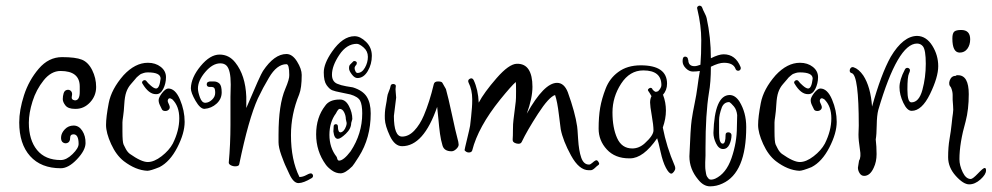

<svg xmlns="http://www.w3.org/2000/svg" viewBox="-20 -585 3507 679"><path d="M245 -230Q262 -230 262 -260V-279Q262 -334 194 -334Q161 -334 134.5 -301Q108 -268 95 -226.5Q82 -185 82 -151Q82 -90 111 -54.5Q140 -19 195 -19Q215 -19 236.5 -40Q258 -61 258 -76Q258 -110 240 -110Q228 -110 228 -97Q228 -84 219.5 -80Q211 -76 203 -81Q195 -86 196 -100.5Q197 -115 209.5 -128Q222 -141 240.5 -141Q259 -141 271 -122.5Q283 -104 282.5 -78.5Q282 -53 252 -21.5Q222 10 195 10Q125 10 86.5 -33Q48 -76 48 -152Q48 -196 65 -248.5Q82 -301 117 -342Q152 -383 199.5 -383Q247 -383 269.5 -374Q292 -365 306 -337Q320 -309 320 -277.5Q320 -246 298.5 -223Q277 -200 248 -200Q246 -200 245 -200Q221 -200 211.5 -212Q202 -224 202 -234.5Q202 -245 205 -255Q208 -265 216.5 -267Q225 -269 231 -263Q237 -257 234 -244.5Q231 -232 245 -230Z M575 -272Q600 -272 616.5 -233Q633 -194 633 -154Q633 -114 607 -63.5Q581 -13 544 6Q512 19 501 19Q460 17 418 -15Q391 -36 373 -75.5Q355 -115 355 -143Q355 -171 364.5 -220.5Q374 -270 417 -319Q458 -363 503 -363Q530 -363 548.5 -348.5Q567 -334 567 -312Q567 -290 557.5 -271Q548 -252 533 -252Q532 -252 531 -252Q506 -252 484 -289Q481 -293 483.5 -297Q486 -301 490.5 -301.5Q495 -302 498 -298Q502 -292 513.5 -282Q525 -272 532 -272Q544 -272 548 -307Q548 -329 503 -329Q494 -329 488.5 -327Q483 -325 480 -324Q477 -323 473.5 -320Q470 -317 468 -315.5Q466 -314 462.5 -310.5Q459 -307 458 -305Q453 -299 442.5 -287Q432 -275 426.5 -259Q421 -243 419.5 -216.5Q418 -190 415.5 -174Q413 -158 413 -152V-120Q413 -83 417 -74Q421 -65 424 -60Q430 -48 439 -41Q480 -12 502.5 -12Q525 -12 551.5 -32.5Q578 -53 591 -77Q614 -123 614 -166.5Q614 -210 589 -234Q575 -243 573 -228Q573 -225 578 -214.5Q583 -204 577.5 -198Q572 -192 563.5 -192.5Q555 -193 552.5 -198.5Q550 -204 545.5 -213Q541 -222 541 -231Q541 -240 553 -256Q566 -272 575 -272Z M795 -242 796 -286Q796 -338 781 -353Q773 -361 759 -361Q732 -361 706 -330.5Q680 -300 680 -272Q680 -260 687 -240.5Q694 -221 706.5 -221.5Q719 -222 730 -232.5Q741 -243 741 -256.5Q741 -270 737.5 -274Q734 -278 724.5 -277.5Q715 -277 712.5 -281.5Q710 -286 712 -291Q714 -296 720 -296V-297Q723 -297 735.5 -297Q748 -297 756 -289.5Q764 -282 764 -258.5Q764 -235 746 -218.5Q728 -202 703 -200Q688 -200 671.5 -228.5Q655 -257 655 -273Q656 -311 689.5 -351.5Q723 -392 756.5 -392Q790 -392 812 -364Q848 -319 851 -243V-203Q901 -321 910 -334Q950 -394 993 -394Q1014 -394 1030.5 -367.5Q1047 -341 1047 -320Q1047 -274 1038 -251Q1009 -181 1009 -107Q1009 -19 1039 41Q1051 41 1064.5 33.5Q1078 26 1082.5 29Q1087 32 1087 37Q1087 42 1082 45Q1054 62 1036 62.5Q1018 63 1003 30Q1001 25 994 10.5Q987 -4 983.5 -13.5Q980 -23 975 -36Q965 -64 965 -82Q965 -100 965 -109Q965 -215 989 -271Q1004 -306 1003 -320Q1003 -358 993 -358Q959 -358 931 -310Q910 -275 892 -237Q859 -164 826 -4Q825 2 815.5 3Q806 4 797.5 0Q789 -4 789 -10Q795 -75 795 -143.5Q795 -212 795 -242Z M1159 -120 1160 -138Q1160 -143 1164 -145Q1168 -147 1171.5 -145Q1175 -143 1175 -138Q1175 -116 1185 -117Q1197 -119 1204 -139Q1206 -145 1206 -150L1203 -164Q1203 -176 1197 -188Q1191 -200 1181 -200Q1176 -200 1168 -184Q1145 -153 1145 -108Q1145 -63 1170 -31Q1171 -30 1172 -26Q1174 -17 1179 -17Q1195 -17 1220 -50Q1261 -112 1261 -184Q1261 -215 1253.5 -229Q1246 -243 1219 -251Q1212 -253 1188 -257.5Q1164 -262 1154.5 -266Q1145 -270 1135 -284Q1125 -298 1125 -329Q1125 -360 1154 -402Q1192 -457 1234 -457Q1254 -457 1274.5 -437Q1295 -417 1295 -387.5Q1295 -358 1280.5 -333.5Q1266 -309 1244 -309Q1234 -309 1224.5 -321.5Q1215 -334 1214.5 -341.5Q1214 -349 1215.5 -352.5Q1217 -356 1221.5 -360Q1226 -364 1228.5 -367Q1231 -370 1235.5 -369Q1240 -368 1241.5 -364.5Q1243 -361 1240 -357L1242 -358Q1234 -350 1234 -344.5Q1234 -339 1237 -333Q1240 -327 1244 -327Q1260 -327 1270.5 -345.5Q1281 -364 1281 -384Q1281 -404 1266 -417Q1251 -430 1242 -430Q1206 -430 1180 -391Q1154 -352 1154 -321Q1154 -297 1172 -289Q1186 -283 1204 -280Q1222 -277 1228 -276Q1263 -265 1277 -243Q1291 -221 1291 -184Q1291 -97 1249 -31Q1230 -1 1226 3Q1201 28 1184.5 28Q1168 28 1153.5 17.5Q1139 7 1132 -3Q1098 -50 1098 -110Q1098 -170 1130 -211Q1145 -233 1181 -233Q1182 -233 1183 -233Q1202 -233 1214 -210Q1226 -187 1226 -164L1222 -150Q1222 -130 1203 -112Q1184 -94 1175 -94Q1162 -94 1159 -120Z M1381 -240 1373 -175Q1373 -102 1402 -102Q1425 -102 1445 -123Q1465 -144 1479 -177Q1499 -224 1514 -287Q1516 -297 1529 -297Q1542 -297 1544.5 -292Q1547 -287 1557 -270Q1565 -242 1578.5 -179Q1592 -116 1597 -98.5Q1602 -81 1602 -73.5Q1602 -66 1593.5 -58Q1585 -50 1577 -50Q1551 -50 1545 -70Q1539 -90 1536 -112Q1533 -134 1530.5 -163Q1528 -192 1526 -207Q1478 -68 1402 -68Q1376 -68 1359 -104Q1342 -140 1341 -164Q1340 -188 1344 -209Q1348 -230 1349 -240Q1350 -250 1355 -261.5Q1360 -273 1361 -279.5Q1362 -286 1367 -287.5Q1372 -289 1376.5 -286.5Q1381 -284 1379.5 -277.5Q1378 -271 1379.5 -258.5Q1381 -246 1381 -240Z M2062 17Q2028 17 1999.5 -35Q1971 -87 1963 -128Q1962 -133 1956.5 -179.5Q1951 -226 1943 -249Q1921 -242 1882.5 -182.5Q1844 -123 1825 -83Q1821 -74 1806.5 -77.5Q1792 -81 1793 -92Q1794 -103 1794 -125.5Q1794 -148 1796 -162Q1798 -176 1800.5 -198Q1803 -220 1804 -226.5Q1805 -233 1805 -263Q1805 -293 1804 -295Q1788 -281 1749 -233Q1671 -136 1650 -53Q1648 -47 1641 -46Q1634 -45 1628.5 -48.5Q1623 -52 1623 -54.5Q1623 -57 1632 -94Q1641 -131 1642.5 -140.5Q1644 -150 1646 -171.5Q1648 -193 1649 -204.5Q1650 -216 1650 -234Q1650 -267 1637 -293Q1633 -302 1641.5 -306.5Q1650 -311 1655 -302Q1671 -268 1673 -222Q1692 -258 1736 -308.5Q1780 -359 1808 -359.5Q1836 -360 1849.5 -339Q1863 -318 1863 -278Q1863 -238 1843 -183Q1904 -292 1950 -292Q1975 -292 1988 -259Q2014 -187 2021 -138Q2022 -134 2024.5 -93Q2027 -52 2035.5 -27.5Q2044 -3 2063 -3Q2068 -3 2074.5 -9Q2081 -15 2086 -17.5Q2091 -20 2095 -14.5Q2099 -9 2099 -6Q2099 -3 2095 -0.5Q2091 2 2086 7Q2076 17 2069 17Q2062 17 2062 17Z M2246 -354Q2339 -354 2339 -289Q2339 -266 2324 -249H2325Q2335 -223 2335 -194Q2335 -165 2324 -134Q2337 -66 2366 1Q2368 5 2368 10.5Q2368 16 2363 22.5Q2358 29 2354 29Q2346 29 2335 8.5Q2324 -12 2316 -48.5Q2308 -85 2304 -96Q2255 -25 2208 -25Q2206 -25 2205 -25Q2155 -25 2126 -56.5Q2097 -88 2097 -130Q2097 -172 2102.5 -204Q2108 -236 2122 -272Q2136 -308 2166 -330Q2198 -354 2246 -354ZM2319 -284Q2319 -336 2255 -336Q2207 -336 2176.5 -289Q2146 -242 2146 -187.5Q2146 -133 2162.5 -96.5Q2179 -60 2216 -60Q2240 -60 2260 -78Q2291 -106 2291 -124Q2291 -142 2285 -176Q2279 -210 2279 -222.5Q2279 -235 2284 -245Q2276 -259 2272.5 -263.5Q2269 -268 2275.5 -272.5Q2282 -277 2287 -271H2286Q2293 -261 2300 -260Q2304 -262 2307 -262Q2319 -274 2319 -284Z M2475 -35 2474 -11V3Q2474 11 2475 17Q2476 23 2477 29.5Q2478 36 2481 40.5Q2484 45 2487 48Q2494 53 2509 47Q2548 29 2567 -26Q2586 -81 2586 -136Q2586 -141 2586.5 -156.5Q2587 -172 2587 -178Q2585 -197 2575.5 -208.5Q2566 -220 2559 -224Q2541 -224 2533 -206Q2523 -179 2523 -160V-115Q2523 -77 2536 -77Q2546 -77 2546 -108Q2546 -117 2555.5 -117Q2565 -117 2567 -108Q2567 -90 2559.5 -74Q2552 -58 2537 -58Q2522 -58 2512.5 -77.5Q2503 -97 2503 -115Q2507 -248 2560 -249Q2580 -249 2595 -226Q2619 -187 2619 -136Q2619 26 2535 64Q2514 74 2491 74Q2468 74 2449 50Q2418 13 2418 -32Q2422 -133 2426 -160.5Q2430 -188 2436.5 -219Q2443 -250 2446.5 -277.5Q2450 -305 2455 -334Q2443 -332 2430 -332Q2417 -332 2405.5 -343.5Q2394 -355 2394 -368Q2394 -381 2398.5 -383.5Q2403 -386 2408 -383.5Q2413 -381 2413 -374H2414Q2414 -351 2436 -351Q2444 -351 2457 -356Q2460 -391 2460 -443Q2460 -495 2446 -553Q2444 -559 2447.5 -562Q2451 -565 2453 -565Q2461 -565 2463.5 -557.5Q2466 -550 2472 -538.5Q2478 -527 2479 -521Q2494 -453 2494 -379Q2522 -393 2539 -393Q2581 -393 2599 -348Q2601 -342 2597.5 -338Q2594 -334 2588.5 -335Q2583 -336 2581 -342Q2573 -363 2540 -363Q2522 -363 2494 -349Q2494 -294 2487 -256Q2475 -182 2475 -62Q2475 -49 2475 -35Z M2881 -272Q2906 -272 2922.5 -233Q2939 -194 2939 -154Q2939 -114 2913 -63.5Q2887 -13 2850 6Q2818 19 2807 19Q2766 17 2724 -15Q2697 -36 2679 -75.5Q2661 -115 2661 -143Q2661 -171 2670.5 -220.5Q2680 -270 2723 -319Q2764 -363 2809 -363Q2836 -363 2854.5 -348.5Q2873 -334 2873 -312Q2873 -290 2863.5 -271Q2854 -252 2839 -252Q2838 -252 2837 -252Q2812 -252 2790 -289Q2787 -293 2789.5 -297Q2792 -301 2796.5 -301.5Q2801 -302 2804 -298Q2808 -292 2819.5 -282Q2831 -272 2838 -272Q2850 -272 2854 -307Q2854 -329 2809 -329Q2800 -329 2794.5 -327Q2789 -325 2786 -324Q2783 -323 2779.5 -320Q2776 -317 2774 -315.5Q2772 -314 2768.5 -310.5Q2765 -307 2764 -305Q2759 -299 2748.5 -287Q2738 -275 2732.5 -259Q2727 -243 2725.5 -216.5Q2724 -190 2721.5 -174Q2719 -158 2719 -152V-120Q2719 -83 2723 -74Q2727 -65 2730 -60Q2736 -48 2745 -41Q2786 -12 2808.5 -12Q2831 -12 2857.5 -32.5Q2884 -53 2897 -77Q2920 -123 2920 -166.5Q2920 -210 2895 -234Q2881 -243 2879 -228Q2879 -225 2884 -214.5Q2889 -204 2883.5 -198Q2878 -192 2869.5 -192.5Q2861 -193 2858.5 -198.5Q2856 -204 2851.5 -213Q2847 -222 2847 -231Q2847 -240 2859 -256Q2872 -272 2881 -272Z M3016 -109 3017 -141Q3017 -317 2993 -326Q2985 -328 2985 -334.5Q2985 -341 2989 -345Q2993 -349 2999 -347Q3017 -341 3033 -318Q3059 -278 3064 -208Q3096 -323 3130 -384Q3174 -458 3224 -458Q3256 -457 3277 -423.5Q3298 -390 3298 -351Q3298 -312 3269 -252.5Q3240 -193 3204 -193Q3188 -193 3174.5 -221.5Q3161 -250 3161 -276.5Q3161 -303 3180 -339Q3183 -345 3188.5 -345Q3194 -345 3197 -340.5Q3200 -336 3194.5 -325Q3189 -314 3189 -268.5Q3189 -223 3203 -223Q3230 -223 3242 -267Q3254 -311 3254 -359.5Q3254 -408 3244 -421Q3236 -431 3223 -431Q3155 -431 3086 -196Q3081 -177 3080.5 -142.5Q3080 -108 3077 -92Q3080 -67 3080 -40Q3080 -13 3070 8Q3057 37 3036 37Q3026 37 3020 27.5Q3014 18 3014 8L3018 -17Q3026 -29 3021 -57Q3016 -89 3016 -109Z M3411 -446Q3411 -426 3401 -412.5Q3391 -399 3374 -399Q3348 -399 3348 -449Q3348 -467 3354.5 -473Q3361 -479 3379 -479Q3411 -479 3411 -446ZM3467 18Q3467 32 3447.5 49.5Q3428 67 3407.5 67Q3387 67 3360 37Q3333 7 3333 -29Q3333 -65 3338 -93.5Q3343 -122 3345.5 -147Q3348 -172 3350 -184Q3352 -196 3350.5 -211.5Q3349 -227 3349 -232Q3349 -237 3349 -249.5Q3349 -262 3343 -276Q3333 -286 3339 -301.5Q3345 -317 3361 -317Q3362 -317 3362 -318V-319Q3365 -319 3368 -319Q3406 -319 3406 -252Q3406 -198 3395 -156Q3373 -79 3373 -22Q3373 0 3384.5 24Q3396 48 3413 48Q3420 48 3438.5 28.5Q3457 9 3462 9Q3467 9 3467 17Z"/></svg>

Font: Ruge Boogie
Style: Regular
Weight: 400
Version: Version 1.003